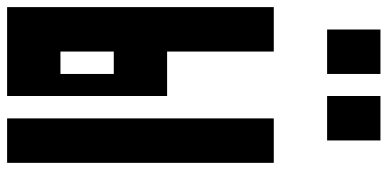

<svg xmlns="http://www.w3.org/2000/svg" viewBox="-295 -775 1090 540"><g transform="rotate(90 250.0 -505.0)"><path d="M63 -880V-1030H188V-880ZM250 -880V-1030H375V-880ZM0 20V-730H125V-430H250V20ZM313 20V-730H438V20ZM125 -130H188V-280H125Z"/></g></svg>

Font: 2P VHS
Style: Regular
Weight: 400
Designer: CodeMan38
Foundry: CodeMan38
Version: Version 3.000